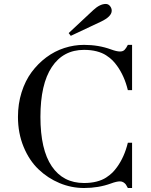

<svg xmlns="http://www.w3.org/2000/svg" viewBox="-20 -942 766 976"><path d="M329.1 -773.9 454.1 -890.6Q487.8 -921.9 517.6 -921.9Q530.8 -921.9 539.3 -911.1Q547.9 -900.4 547.9 -887.7Q547.9 -857.9 493.2 -832L339.8 -759.8ZM71.3 -347.7Q71.3 -414.1 89.8 -472.9Q108.4 -531.7 140.6 -575.2Q172.9 -618.7 215.3 -650.4Q257.8 -682.1 307.1 -698Q356.4 -713.9 407.2 -713.9Q481 -713.9 543.9 -690.9Q572.8 -680.2 589.8 -680.2Q604.5 -680.2 612.8 -688.2Q621.1 -696.3 629.9 -713.9H651.4V-483.9H629.9Q612.3 -556.2 574.7 -607.9Q563.5 -623.5 551.3 -635.7Q539.1 -647.9 519.3 -660.9Q499.5 -673.8 470.9 -681.2Q442.4 -688.5 407.2 -688.5Q301.3 -688.5 243.4 -601.3Q185.5 -514.2 185.5 -347.7Q185.5 -181.6 243.2 -96.7Q300.8 -11.7 407.2 -11.7Q442.4 -11.7 470.9 -19Q499.5 -26.4 519.3 -39.3Q539.1 -52.2 551.3 -64.5Q563.5 -76.7 574.7 -92.3Q612.3 -144 629.9 -216.3H651.4V13.7H629.9Q624 2 619.9 -3.9Q615.7 -9.8 607.9 -14.9Q600.1 -20 589.8 -20Q572.8 -20 543.9 -9.3Q481 13.7 407.2 13.7Q342.8 13.7 283 -11.2Q223.1 -36.1 175.8 -81.3Q128.4 -126.5 99.9 -195.8Q71.3 -265.1 71.3 -347.7Z"/></svg>

Font: Theano Didot
Style: Regular
Weight: 400
Designer: Alexey Kryukov
Version: Version 2.0